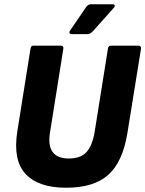

<svg xmlns="http://www.w3.org/2000/svg" viewBox="-20 -869 681 900"><path d="M290 11Q160 11 100 -53.5Q40 -118 61 -252L123 -641Q125 -655 137 -655H264Q279 -655 277 -641L215 -252Q204 -189 226 -157.5Q248 -126 302 -126Q360 -126 387 -158Q414 -190 424 -253L486 -641Q488 -655 500 -655H628Q642 -655 641 -641L577 -244Q555 -110 487.5 -49.5Q420 11 290 11ZM315 -709Q308 -709 306 -714.5Q304 -720 308 -725L383 -835Q393 -849 405 -849H508Q516 -849 517.5 -843.5Q519 -838 513 -832L415 -722Q410 -717 404 -713Q398 -709 390 -709Z"/></svg>

Font: Sofia Sans Semi Condensed Black
Style: Italic
Weight: 900
Italic angle: -9°
Version: Version 4.100